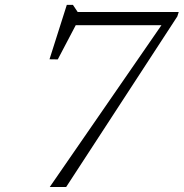

<svg xmlns="http://www.w3.org/2000/svg" viewBox="-20 -746 733 766"><path d="M255 -645.5 294 -668 210.5 -509 177.5 -509.5 246.5 -726.5H271L290 -698H693L687.5 -680.5L244 0H178.5L639 -667L643.5 -645.5Z"/></svg>

Font: Newsreader 9pt Light
Style: Italic
Weight: 300
Italic angle: -17°
Designer: Hugues Gentile
Foundry: Production Type
Version: Version 1.003